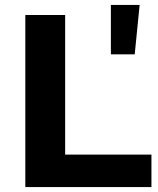

<svg xmlns="http://www.w3.org/2000/svg" viewBox="-20 -761 644 781"><path d="M83 0V-700H245V-132H596V0ZM431 -540V-741H548L528 -540Z"/></svg>

Font: Montserrat
Style: Bold
Weight: 700
Designer: Julieta Ulanovsky
Foundry: Julieta Ulanovsky
Version: Version 9.000; ttfautohint (v1.8.4.7-5d5b)